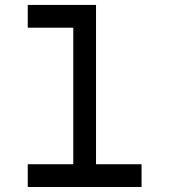

<svg xmlns="http://www.w3.org/2000/svg" viewBox="-20 -747 676 767"><path d="M272.7 -636.4V-90.9H90.9V0H545.5V-90.9H363.6V-727.3H90.9V-636.4Z"/></svg>

Font: Departure Mono
Style: Regular
Weight: 400
Monospace: yes
Designer: Helena Zhang
Version: Version 1.500;Glyphs 3.3.1 (3343)